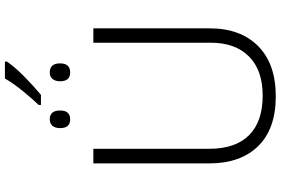

<svg xmlns="http://www.w3.org/2000/svg" viewBox="-196 -908 1115 762"><g transform="rotate(-90 361.0 -527.5)"><path d="M325 -931Q351 -958 381 -995Q411 -1032 430 -1065H497V-1057Q476 -1026 437.5 -988Q399 -950 365 -922H325ZM268 -806Q233 -806 233 -846Q233 -865 242 -876Q251 -887 268 -887Q303 -887 303 -846Q303 -806 268 -806ZM454 -806Q419 -806 419 -846Q419 -865 428 -876Q437 -887 454 -887Q490 -887 490 -846Q490 -806 454 -806ZM629 -252Q629 -130 558.5 -60Q488 10 359 10Q230 10 161.5 -60Q93 -130 93 -254V-714H151V-254Q151 -150 205 -96Q259 -42 362 -42Q463 -42 517.5 -96.5Q572 -151 572 -248V-714H629Z"/></g></svg>

Font: RS Noto Sans Light
Style: Regular
Weight: 300
Designer: Monotype Design Team
Foundry: Monotype Imaging Inc.
Version: Version 3.10